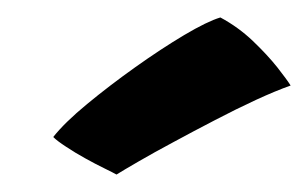

<svg xmlns="http://www.w3.org/2000/svg" viewBox="-20 -768 353 220"><path d="M232.5 -748Q253 -737 269.8 -721Q286.5 -705 297.8 -690.8Q309 -676.5 313 -670Q296 -664 273.2 -653.5Q250.5 -643 226 -630.2Q201.5 -617.5 178.8 -605.2Q156 -593 138.8 -583Q121.5 -573 113.5 -568Q110 -570 99.8 -575Q89.5 -580 77.8 -586.5Q66 -593 55.8 -599.8Q45.5 -606.5 41 -611Q54 -627.5 79.8 -648.8Q105.5 -670 135 -691Q164.5 -712 191 -727.8Q217.5 -743.5 232.5 -748Z"/></svg>

Font: Grandstander Thin SemiBold
Style: Regular
Weight: 600
Version: Version 1.200